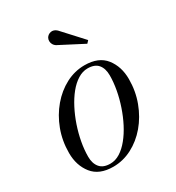

<svg xmlns="http://www.w3.org/2000/svg" viewBox="-169 -787 823 900"><g transform="rotate(-30 243.0 -337.5)"><path d="M181 10Q105.5 10 69 -36Q32.5 -82 32.5 -149.5Q32.5 -215 54.2 -273Q76 -331 113.5 -375.2Q151 -419.5 199.2 -444.8Q247.5 -470 300.5 -470Q376.5 -470 412.8 -423.8Q449 -377.5 449 -310Q449 -244.5 427.2 -186.5Q405.5 -128.5 368 -84.2Q330.5 -40 282.2 -15Q234 10 181 10ZM176 -9.5Q203.5 -9.5 229 -25.5Q254.5 -41.5 277.2 -69.5Q300 -97.5 318.8 -133.8Q337.5 -170 351.2 -210.5Q365 -251 372.5 -292Q380 -333 380 -370Q380 -407 362 -428.5Q344 -450 305.5 -450Q278.5 -450 252.8 -434Q227 -418 204.2 -390Q181.5 -362 162.8 -325.8Q144 -289.5 130.2 -249Q116.5 -208.5 109 -167.8Q101.5 -127 101.5 -89.5Q101.5 -53 119.8 -31.2Q138 -9.5 176 -9.5ZM363 -550.5 232 -618.5Q224 -623.5 219.2 -631.8Q214.5 -640 214.2 -649.8Q214 -659.5 218.5 -667.5Q222 -673.5 228.2 -678Q234.5 -682.5 242.2 -684Q250 -685.5 258.2 -683Q266.5 -680.5 274.5 -673L375 -563.5Z"/></g></svg>

Font: Bodoni Moda SC
Style: Italic
Weight: 400
Italic angle: -13°
Designer: Owen Earl
Foundry: indestructible type
Version: Version 2.005